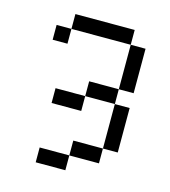

<svg xmlns="http://www.w3.org/2000/svg" viewBox="-97 -579 694 782"><g transform="rotate(15 250.0 -187.5)"><path d="M250 62.5H125V125H250ZM250 62.5H375V0H250ZM375 0H437.5V-187.5H375ZM250 -187.5H125V-125H250ZM250 -187.5H375V-250H250ZM375 -250H437.5V-437.5H375ZM125 -437.5H62.5V-375H125ZM125 -437.5H375V-500H125Z"/></g></svg>

Font: Unifont
Style: Regular
Weight: 500
Version: Version 13.0.05